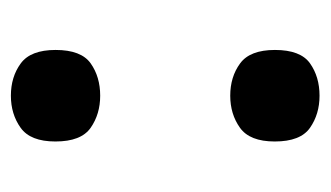

<svg xmlns="http://www.w3.org/2000/svg" viewBox="-144 -440 593 344"><g transform="rotate(90 152.0 -268.5)"><path d="M152 -385Q118.2 -385 94.1 -402.7Q70 -420.3 70 -465.1Q70 -511 94.1 -528Q118.2 -545 152 -545Q185 -545 209.5 -527.9Q234 -510.8 234 -464.8Q234 -420 209.5 -402.5Q185 -385 152 -385ZM152 8Q118.2 8 94.1 -9.7Q70 -27.3 70 -72.1Q70 -118 94.1 -135Q118.2 -152 152 -152Q185 -152 209.5 -134.9Q234 -117.8 234 -71.8Q234 -27 209.5 -9.5Q185 8 152 8Z"/></g></svg>

Font: Noto Serif Test
Style: Regular
Weight: 400
Version: Version 1.000